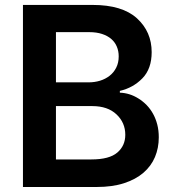

<svg xmlns="http://www.w3.org/2000/svg" viewBox="-20 -747 697 767"><path d="M71.7 -727.3H350.1Q468.4 -727.3 527.3 -673.7Q585.9 -620 585.9 -538.7Q585.9 -472.3 549 -434.3Q512.1 -396.3 458.8 -383.9V-376.8Q478.3 -376.1 496.8 -370.4Q515.3 -364.7 533.4 -353.3Q551.1 -342.3 566.1 -326.9Q581 -311.4 591.6 -292.1Q602.3 -272.7 608.3 -249.3Q614.3 -225.9 614.3 -198.2Q614.3 -155.9 599.1 -119.7Q583.8 -83.5 552.9 -56.8Q522 -30.2 475.3 -15.1Q428.6 0 366.1 0H71.7ZM345.2 -110.1Q416.9 -110.1 448.9 -137.8Q480.5 -165.1 480.5 -208.5Q480.5 -257.1 445.3 -290.1Q410.2 -323.2 348.7 -323.2H203.5V-110.1ZM203.5 -618.6V-418H333.8Q357.6 -418 379.3 -424.5Q400.9 -431.1 417.6 -444.1Q434.3 -457 444.2 -476.6Q454.2 -496.1 454.2 -521.7Q454.2 -543 446.7 -560.7Q439.3 -578.5 424.5 -591.3Q409.8 -604 387.8 -611.3Q365.8 -618.6 336.6 -618.6Z"/></svg>

Font: Inter P Semi Bold
Style: Regular
Weight: 600
Designer: Rasmus Andersson
Foundry: rsms
Version: Version 3.018;git-588b23468